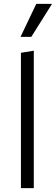

<svg xmlns="http://www.w3.org/2000/svg" viewBox="-20 -980 291 1000"><path d="M89 -705 156 -716V0H89ZM169 -960H251L143 -788H87Z"/></svg>

Font: LXGW Bright GB
Style: Regular
Weight: 400
Designer: Christian Thalmann (Catharsis Fonts)
Foundry: LXGW / Christian Thalmann (Catharsis Fonts) / Fontworks Inc.
Version: Version 5.510